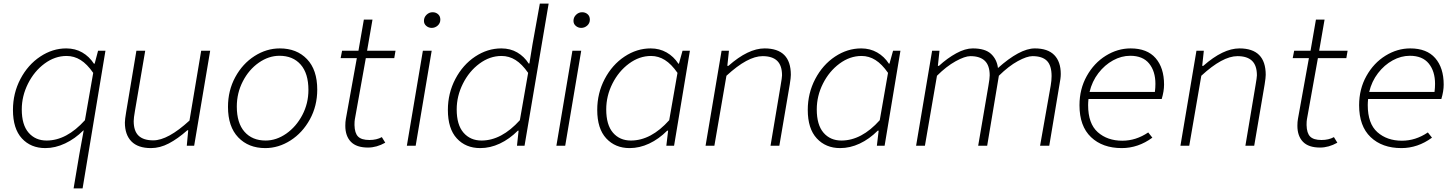

<svg xmlns="http://www.w3.org/2000/svg" viewBox="-20 -810 8085 1067"><path d="M421 47 445 -85H443Q397 -39 342 -13Q287 13 232 13Q151 13 101.5 -41Q52 -95 52 -199Q52 -292 93.5 -371Q135 -450 203.5 -495.5Q272 -541 348 -541Q398 -541 437 -518.5Q476 -496 502 -456H506L525 -528H566L439 237H389ZM452 -142 498 -405Q464 -454 428 -476.5Q392 -499 350 -499Q285 -499 227.5 -456.5Q170 -414 135.5 -345Q101 -276 101 -202Q101 -116 139 -72.5Q177 -29 239 -29Q350 -29 452 -142Z M674 -129Q674 -145 681 -187L738 -528H787L730 -194Q723 -154 723 -137Q723 -82 750 -56Q777 -30 832 -30Q913 -30 1033 -140L1098 -528H1148L1059 0H1018L1026 -86H1021Q968 -39 918.5 -13Q869 13 819 13Q747 13 710.5 -24Q674 -61 674 -129Z M1247 -216Q1247 -307 1287.5 -381.5Q1328 -456 1394.5 -498.5Q1461 -541 1535 -541Q1629 -541 1686 -481.5Q1743 -422 1743 -312Q1743 -221 1702 -146.5Q1661 -72 1594.5 -29.5Q1528 13 1454 13Q1361 13 1304 -46.5Q1247 -106 1247 -216ZM1694 -310Q1694 -402 1651 -451Q1608 -500 1533 -500Q1473 -500 1418 -461.5Q1363 -423 1329.5 -358Q1296 -293 1296 -218Q1296 -126 1339 -77.5Q1382 -29 1456 -29Q1516 -29 1571 -67.5Q1626 -106 1660 -170.5Q1694 -235 1694 -310Z M1899 -111Q1899 -133 1902 -149L1963 -487H1873L1881 -528H1972L2002 -701H2050L2020 -528H2178L2171 -487H2013L1952 -147Q1950 -137 1950 -115Q1951 -70 1970 -51Q1989 -32 2033 -32Q2073 -32 2102 -48L2121 -17Q2073 10 2025 10Q1961 10 1930 -22Q1899 -54 1899 -111Z M2330 -528H2379L2290 0H2241ZM2336 -694Q2336 -714 2350.5 -728Q2365 -742 2384 -742Q2402 -742 2414.5 -731Q2427 -720 2427 -701Q2427 -681 2412.5 -668Q2398 -655 2379 -655Q2362 -655 2349 -666Q2336 -677 2336 -694Z M2469 -199Q2469 -292 2510.5 -371Q2552 -450 2620.5 -495.5Q2689 -541 2766 -541Q2816 -541 2854.5 -518.5Q2893 -496 2918 -457H2922L2939 -562L2980 -790H3029L2895 0H2853L2862 -84H2858Q2811 -37 2757.5 -12Q2704 13 2649 13Q2568 13 2518.5 -41Q2469 -95 2469 -199ZM2869 -142 2915 -405Q2881 -454 2845 -476.5Q2809 -499 2767 -499Q2702 -499 2644.5 -456.5Q2587 -414 2552.5 -345Q2518 -276 2518 -202Q2518 -116 2556 -72.5Q2594 -29 2656 -29Q2767 -29 2869 -142Z M3161 -528H3210L3121 0H3072ZM3167 -694Q3167 -714 3181.5 -728Q3196 -742 3215 -742Q3233 -742 3245.5 -731Q3258 -720 3258 -701Q3258 -681 3243.5 -668Q3229 -655 3210 -655Q3193 -655 3180 -666Q3167 -677 3167 -694Z M3299 -199Q3299 -292 3340.5 -371Q3382 -450 3450.5 -495.5Q3519 -541 3596 -541Q3645 -541 3684.5 -518.5Q3724 -496 3750 -456H3753L3773 -528H3814L3726 0H3683L3693 -84H3688Q3641 -37 3587.5 -12Q3534 13 3479 13Q3399 13 3349 -41Q3299 -95 3299 -199ZM3699 -142 3745 -405Q3711 -454 3675 -476.5Q3639 -499 3598 -499Q3533 -499 3475.5 -456.5Q3418 -414 3383.5 -345.5Q3349 -277 3349 -202Q3349 -116 3386.5 -72.5Q3424 -29 3486 -29Q3598 -29 3699 -142Z M3990 -528H4031L4022 -444H4028Q4138 -541 4229 -541Q4375 -541 4375 -394Q4375 -379 4369 -341L4311 0H4262L4318 -334Q4326 -380 4326 -391Q4326 -446 4299 -472Q4272 -498 4218 -498Q4135 -498 4017 -389L3950 0H3901Z M4469 -199Q4469 -292 4510.5 -371Q4552 -450 4620.5 -495.5Q4689 -541 4766 -541Q4815 -541 4854.5 -518.5Q4894 -496 4920 -456H4923L4943 -528H4984L4896 0H4853L4863 -84H4858Q4811 -37 4757.5 -12Q4704 13 4649 13Q4569 13 4519 -41Q4469 -95 4469 -199ZM4869 -142 4915 -405Q4881 -454 4845 -476.5Q4809 -499 4768 -499Q4703 -499 4645.5 -456.5Q4588 -414 4553.5 -345.5Q4519 -277 4519 -202Q4519 -116 4556.5 -72.5Q4594 -29 4656 -29Q4768 -29 4869 -142Z M5160 -528H5201L5192 -444H5198Q5245 -487 5294.5 -514Q5344 -541 5386 -541Q5455 -541 5487.5 -510.5Q5520 -480 5526 -432Q5585 -485 5637 -513Q5689 -541 5731 -541Q5803 -541 5839 -504Q5875 -467 5875 -399Q5875 -386 5873 -371.5Q5871 -357 5868 -341L5811 0H5760L5819 -334Q5824 -363 5824 -387Q5824 -446 5798 -472Q5772 -498 5718 -498Q5687 -498 5636.5 -470.5Q5586 -443 5531 -389L5466 0H5416L5473 -334Q5480 -374 5480 -391Q5480 -446 5453 -472Q5426 -498 5373 -498Q5342 -498 5290.5 -469.5Q5239 -441 5187 -389L5120 0H5071Z M5979 -225Q5979 -315 6019.5 -387.5Q6060 -460 6125.5 -500.5Q6191 -541 6263 -541Q6355 -541 6402 -487Q6449 -433 6449 -340Q6449 -303 6436 -260H6029Q6027 -240 6027 -226Q6027 -123 6080.5 -75.5Q6134 -28 6217 -28Q6293 -28 6361 -74L6384 -45Q6305 13 6214 13Q6107 13 6043 -48Q5979 -109 5979 -225ZM6398 -299Q6401 -322 6401 -344Q6401 -414 6366 -457Q6331 -500 6261 -500Q6212 -500 6165.5 -474.5Q6119 -449 6084 -403.5Q6049 -358 6035 -299Z M6629 -528H6670L6661 -444H6667Q6777 -541 6868 -541Q7014 -541 7014 -394Q7014 -379 7008 -341L6950 0H6901L6957 -334Q6965 -380 6965 -391Q6965 -446 6938 -472Q6911 -498 6857 -498Q6774 -498 6656 -389L6589 0H6540Z M7190 -111Q7190 -133 7193 -149L7254 -487H7164L7172 -528H7263L7293 -701H7341L7311 -528H7469L7462 -487H7304L7243 -147Q7241 -137 7241 -115Q7242 -70 7261 -51Q7280 -32 7324 -32Q7364 -32 7393 -48L7412 -17Q7364 10 7316 10Q7252 10 7221 -22Q7190 -54 7190 -111Z M7533 -225Q7533 -315 7573.5 -387.5Q7614 -460 7679.5 -500.5Q7745 -541 7817 -541Q7909 -541 7956 -487Q8003 -433 8003 -340Q8003 -303 7990 -260H7583Q7581 -240 7581 -226Q7581 -123 7634.5 -75.5Q7688 -28 7771 -28Q7847 -28 7915 -74L7938 -45Q7859 13 7768 13Q7661 13 7597 -48Q7533 -109 7533 -225ZM7952 -299Q7955 -322 7955 -344Q7955 -414 7920 -457Q7885 -500 7815 -500Q7766 -500 7719.5 -474.5Q7673 -449 7638 -403.5Q7603 -358 7589 -299Z"/></svg>

Font: Nebula Sans Light
Style: Regular
Weight: 300
Italic angle: -9°
Designer: Paul D. Hunt for Adobe (as Source Sans)
Foundry: Nebula Entertainment & Broadcasting LLC
Version: Version 1.010